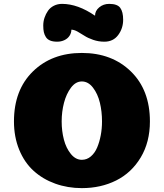

<svg xmlns="http://www.w3.org/2000/svg" viewBox="-20 -964 845 990"><path d="M402 -140Q428 -140 448.5 -157.5Q469 -175 481 -203.5Q493 -232 499.5 -266.5Q506 -301 506 -338Q506 -389 495 -434.5Q484 -480 459.5 -512Q435 -544 402 -544Q370 -544 346 -512Q322 -480 310 -434Q298 -388 298 -338Q298 -288 309.5 -244Q321 -200 345.5 -170Q370 -140 402 -140ZM402 6Q329 6 265 -17Q201 -40 153.5 -83Q106 -126 79 -192Q52 -258 52 -338Q52 -500 149.5 -595.5Q247 -691 402 -691Q557 -691 655 -595.5Q753 -500 753 -338Q753 -231 705.5 -152Q658 -73 579 -33.5Q500 6 402 6ZM348 -811Q348 -794 338.5 -779.5Q329 -765 312 -757Q295 -749 275 -749Q253 -749 238.5 -755Q224 -761 216.5 -773Q209 -785 206 -798.5Q203 -812 203 -832Q203 -853 209.5 -872.5Q216 -892 227.5 -908.5Q239 -925 258 -934.5Q277 -944 300 -944Q381 -944 470 -883Q470 -908 491.5 -926Q513 -944 543 -944Q585 -944 600 -923.5Q615 -903 615 -862Q615 -818 589.5 -783.5Q564 -749 518 -749Q488 -749 460.5 -758.5Q433 -768 415.5 -779.5Q398 -791 380 -801Q362 -811 348 -811Z"/></svg>

Font: Coiny
Style: Regular
Weight: 400
Version: Version 001.001